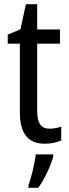

<svg xmlns="http://www.w3.org/2000/svg" viewBox="-20 -678 330 919"><path d="M217 -62C175 -62 158 -90 158 -148V-469H267V-537H158V-658H104L78 -538L17 -512V-469H75V-140C75 -34 119 10 194 10C224 10 253 4 273 -6V-72C257 -66 236 -62 217 -62ZM235 71V61H151C147 102 129 175 116 210V221H163C193 180 223 116 235 71Z"/></svg>

Font: Noto Sans Kannada Condensed
Style: Regular
Weight: 400
Width: 3
Designer: Jelle Bosma - Monotype Design Team
Foundry: Monotype Imaging Inc.
Version: Version 2.005